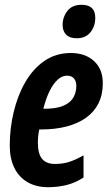

<svg xmlns="http://www.w3.org/2000/svg" viewBox="-20 -777 462 807"><path d="M182.1 9.8Q132.3 9.8 96.2 -11Q60.1 -31.7 40.5 -71Q21 -110.4 21 -165Q21 -237.3 37.6 -306.6Q54.2 -376 86.4 -431.9Q118.7 -487.8 166.7 -521Q214.8 -554.2 277.8 -554.2Q337.9 -554.2 375 -520.5Q412.1 -486.8 412.1 -426.8Q412.1 -379.4 394 -343Q376 -306.6 341.8 -282.2Q307.6 -257.8 260 -245.4Q212.4 -232.9 152.8 -232.9H145Q142.1 -219.2 140.6 -205.3Q139.2 -191.4 139.2 -178.2Q139.2 -129.9 157.2 -108.9Q175.3 -87.9 210.9 -87.9Q242.7 -87.9 269 -95.9Q295.4 -104 331.1 -124V-30.8Q295.4 -7.8 258.5 1Q221.7 9.8 182.1 9.8ZM162.1 -319.8H165Q216.3 -319.8 245.8 -332.3Q275.4 -344.7 288.1 -366.7Q300.8 -388.7 300.8 -416Q300.8 -435.5 290.8 -447.3Q280.8 -459 261.2 -459Q241.2 -459 222.7 -442.4Q204.1 -425.8 188.7 -394.8Q173.3 -363.8 162.1 -319.8ZM302.2 -616.2Q272.9 -616.2 258.1 -631.3Q243.2 -646.5 243.2 -671.9Q243.2 -705.1 263.2 -731Q283.2 -756.8 322.3 -756.8Q342.3 -756.8 355.2 -750.5Q368.2 -744.1 374.3 -731.9Q380.4 -719.7 380.4 -701.2Q380.4 -667 360.4 -641.6Q340.3 -616.2 302.2 -616.2Z"/></svg>

Font: Open Sans Condensed
Style: Italic
Weight: 400
Width: 3
Italic angle: -12°
Designer: Monotype Design Team
Foundry: Monotype Imaging Inc.
Version: Version 3.000